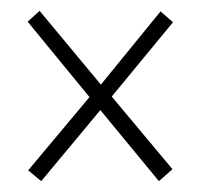

<svg xmlns="http://www.w3.org/2000/svg" viewBox="-20 -510 371 354"><path d="M166 -354 53 -490 31 -470 145 -331 32 -196 56 -176 165 -307 273 -176 298 -198 186 -332 299 -469 276 -489Z"/></svg>

Font: Advent Pro ExtraLight
Style: Regular
Weight: 250
Version: Version 3.000